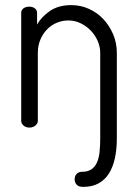

<svg xmlns="http://www.w3.org/2000/svg" viewBox="-20 -499 536 751"><path d="M259 -479Q295 -479 327.5 -464.5Q360 -450 384 -424.5Q408 -399 422.5 -365Q437 -331 437 -292V43Q437 85 429.5 119.5Q422 154 406.5 179Q391 204 366 218Q341 232 305 232Q287 232 279.5 223Q272 214 272 203Q272 189 280 181Q288 173 300 173Q324 173 338 163Q352 153 359.5 136Q367 119 369.5 95Q372 71 372 43V-292Q372 -316 362 -339Q352 -362 335 -379.5Q318 -397 295.5 -408Q273 -419 247 -419Q225 -419 203.5 -410.5Q182 -402 165.5 -385.5Q149 -369 138.5 -345.5Q128 -322 128 -292V-26Q128 -16 118.5 -8Q109 0 95 0Q81 0 72 -8Q63 -16 63 -26V-449Q63 -460 72 -466.5Q81 -473 95 -473Q107 -473 116 -466.5Q125 -460 125 -449V-403Q141 -432 174.5 -455.5Q208 -479 259 -479Z"/></svg>

Font: Dosis
Style: Book
Weight: 400
Designer: EdgarTolentino, PabloImpallari, IginoMarini
Foundry: EdgarTolentino, PabloImpallari, IginoMarini
Version: Version 1.007